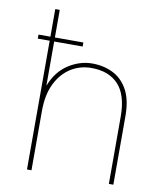

<svg xmlns="http://www.w3.org/2000/svg" viewBox="-81 -779 696 843"><g transform="rotate(10 267.0 -357.5)"><path d="M44 -574V-592H244V-574ZM97 0V-715H117V-379H118Q143 -443 193.5 -475.5Q244 -508 299 -508Q350 -508 391.5 -487.5Q433 -467 457.5 -422.5Q482 -378 482 -305V0H462V-300Q462 -396 419.5 -442Q377 -488 299 -488Q248 -488 207 -462Q166 -436 141.5 -386.5Q117 -337 117 -264V0Z"/></g></svg>

Font: DM Sans 28pt Thin
Style: Regular
Weight: 250
Version: Version 4.004;gftools[0.9.30]